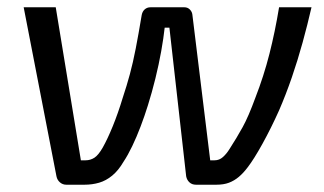

<svg xmlns="http://www.w3.org/2000/svg" viewBox="-20 -507 890 527"><path d="M162 0Q152 0 144.5 -6.5Q137 -13 135 -23L45 -487H133L202 -67H215Q228 -67 239 -74Q250 -81 262 -102Q275 -125 289.5 -160.5Q304 -196 317 -239Q328 -272 336.5 -303.5Q345 -335 352.5 -373.5Q360 -412 369 -466Q371 -476 377.5 -481.5Q384 -487 393 -487H486Q495 -487 501 -481Q507 -475 508 -467L557 -67H569Q582 -67 592 -76Q602 -85 610 -98Q630 -129 646 -158Q662 -187 681 -239Q704 -298 719.5 -359Q735 -420 746 -487H835Q824 -439 810.5 -390Q797 -341 781 -294.5Q765 -248 746 -204Q724 -155 700.5 -112.5Q677 -70 660 -48Q648 -32 635.5 -21.5Q623 -11 608.5 -5.5Q594 0 574 0H518Q507 0 500 -6.5Q493 -13 491 -23L445 -431H432Q429 -403 422.5 -366.5Q416 -330 406.5 -291.5Q397 -253 386 -218Q377 -189 366 -160Q355 -131 343 -106Q331 -81 319 -63Q305 -39 288 -25Q271 -11 252 -5.5Q233 0 212 0Z"/></svg>

Font: Exo 2
Style: Italic
Weight: 400
Italic angle: -8°
Designer: Natanael Gama
Foundry: Natanael Gama
Version: Version 2.010